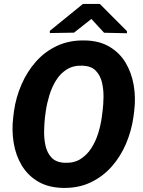

<svg xmlns="http://www.w3.org/2000/svg" viewBox="-20 -921 709 951"><path d="M645 -373.5 641.1 -342.3Q631.3 -272.9 604.2 -209.2Q577.1 -145.5 533 -95.7Q488.8 -45.9 428.5 -17.3Q368.2 11.2 292.5 9.8Q219.7 8.3 168.9 -21.5Q118.2 -51.3 88.1 -101.1Q58.1 -150.9 47.9 -212.6Q37.6 -274.4 45.4 -339.4L49.3 -371.1Q59.1 -439.5 86.7 -502.9Q114.3 -566.4 158.4 -616.2Q202.6 -666 263.2 -694.1Q323.7 -722.2 398.9 -720.7Q471.2 -719.7 521.7 -689.9Q572.3 -660.2 602.1 -610.4Q631.8 -560.5 642.3 -499Q652.8 -437.5 645 -373.5ZM483.9 -339.4 488.3 -372.6Q492.2 -403.3 492.7 -440.9Q493.2 -478.5 484.9 -513.2Q476.6 -547.9 454.3 -570.8Q432.1 -593.8 389.6 -595.7Q343.8 -597.7 311.3 -577.4Q278.8 -557.1 257.8 -523.2Q236.8 -489.3 224.6 -449.2Q212.4 -409.2 207 -372.1L202.6 -338.9Q199.2 -308.6 198.5 -270.8Q197.8 -232.9 205.8 -197.8Q213.9 -162.6 236.3 -139.4Q258.8 -116.2 301.3 -114.7Q346.7 -112.8 379.2 -133.5Q411.6 -154.3 433.1 -188.2Q454.6 -222.2 466.8 -262.2Q479 -302.2 483.9 -339.4ZM474.6 -901.4 608.9 -766.6V-756.3L495.6 -758.8L432.6 -827.1L346.7 -759.3L227.1 -757.3L226.6 -768.1L390.6 -901.4Z"/></svg>

Font: Roboto ExtraBold
Style: Italic
Weight: 800
Designer: Christian Robertson
Foundry: Google
Version: Version 3.009; 2024